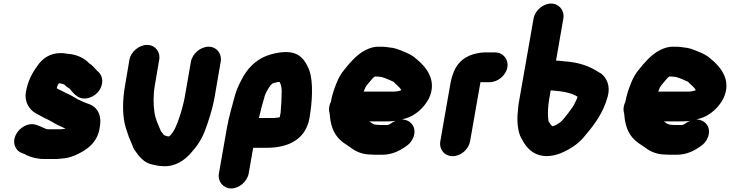

<svg xmlns="http://www.w3.org/2000/svg" viewBox="-20 -842 4095 1077"><path d="M329 -544H317C260 -544 217 -513 190 -473C160 -432 136 -388 125 -324C116 -272 144 -228 177 -209L222 -184C230 -180 238 -176 247 -172C273 -159 295 -143 323 -132L348 -120L332 -118C327 -117 323 -117 319 -117H247C242 -117 236 -120 231 -122C230 -122 229 -122 228 -123C215 -130 199 -136 185 -141C137 -158 88 -124 70 -88C44 -38 70 6 104 17C111 20 122 23 128 28C157 41 187 50 230 50H292C301 50 311 49 321 48C352 45 367 43 397 31C465 2 529 -41 540 -131C552 -199 524 -245 474 -260C470 -261 466 -263 462 -265L448 -270L433 -277C428 -280 423 -282 417 -284C394 -299 370 -312 343 -324L319 -336C312 -339 305 -343 298 -347C300 -353 301 -359 304 -364V-365L311 -375C319 -374 324 -373 331 -371C335 -371 339 -368 342 -367C349 -358 360 -351 371 -344C382 -331 395 -314 409 -305C444 -276 498 -290 528 -324C564 -364 560 -416 530 -440C512 -457 502 -474 479 -488L474 -493C450 -516 416 -533 373 -539C360 -539 341 -544 329 -544Z M706 -507 682 -366C666 -276 666 -191 685 -127L703 -73C708 -60 717 -42 722 -28C730 -2 743 10 759 32C779 55 795 69 826 79C847 83 868 90 894 90C962 95 1017 56 1052 15C1085 -21 1112 -61 1132 -115C1149 -161 1172 -232 1182 -287L1218 -496C1226 -541 1195 -580 1150 -580C1105 -580 1059 -541 1051 -496L1015 -290C1012 -272 994 -204 988 -189C973 -145 958 -102 929 -77H922C912 -79 905 -81 898 -86C892 -95 887 -101 883 -106L882 -108C868 -142 851 -174 846 -215C840 -258 839 -310 849 -366L873 -507C881 -552 850 -590 805 -590C760 -590 714 -552 706 -507Z M1544 -382C1545 -382 1547 -382 1548 -383C1556 -369 1560 -352 1560 -331C1560 -293 1558 -251 1554 -209L1549 -184C1540 -183 1528 -181 1519 -180H1432C1434 -188 1436 -195 1438 -202L1445 -232C1450 -251 1456 -273 1462 -292C1467 -320 1484 -343 1497 -363C1501 -366 1509 -376 1515 -376C1525 -378 1533 -382 1544 -382ZM1277 215C1322 215 1367 176 1375 131L1400 -13H1477C1604 -13 1696 -65 1716 -180C1731 -266 1739 -381 1715 -448C1694 -499 1665 -550 1585 -550C1563 -550 1542 -547 1523 -543L1500 -537C1433 -519 1380 -474 1346 -415C1328 -382 1310 -350 1298 -307C1283 -249 1265 -192 1253 -126L1208 131C1200 176 1232 215 1277 215Z M2120 -410C2121 -410 2122 -410 2123 -409C2146 -403 2168 -392 2188 -383C2202 -366 2221 -356 2231 -336C2221 -333 2211 -329 2200 -329C2193 -328 2186 -328 2178 -328H2020L2024 -338C2029 -350 2030 -354 2037 -363L2057 -387C2063 -395 2074 -408 2083 -413H2089C2099 -413 2110 -411 2120 -410ZM2153 -141H2112C2109 -141 2103 -141 2096 -142C2074 -142 2064 -152 2052 -161H2148C2166 -161 2183 -162 2199 -164L2186 -158C2178 -152 2171 -149 2162 -143C2160 -143 2155 -141 2153 -141ZM2234 -172C2242 -174 2249 -176 2256 -178C2310 -193 2359 -239 2385 -288C2435 -391 2370 -467 2315 -512C2292 -533 2267 -544 2236 -556C2213 -565 2193 -574 2163 -576L2149 -578C2140 -579 2130 -580 2121 -580H2101C2084 -580 2066 -576 2048 -569C2002 -551 1967 -517 1935 -480L1912 -452C1892 -428 1879 -405 1867 -374C1854 -341 1843 -311 1836 -271C1827 -253 1822 -230 1829 -206C1830 -193 1832 -182 1833 -170C1844 -102 1873 -61 1925 -29L1941 -18C1945 -15 1950 -12 1954 -9C1979 9 2015 25 2062 25C2071 26 2077 26 2082 26H2124C2178 26 2220 5 2254 -19C2275 -32 2290 -49 2299 -72C2320 -128 2284 -171 2234 -172Z M2617 -50 2675 -381H2727C2772 -381 2818 -419 2826 -464C2834 -509 2802 -548 2757 -548H2695C2684 -548 2672 -546 2657 -543C2596 -532 2547 -496 2525 -438L2516 -413C2513 -403 2510 -391 2507 -376L2450 -50C2442 -4 2473 34 2519 34C2565 34 2609 -4 2617 -50Z M3220 -299C3216 -286 3212 -280 3206 -267C3198 -247 3184 -231 3173 -215C3155 -194 3140 -168 3117 -152L3097 -140C3091 -137 3085 -135 3078 -134C3072 -139 3068 -144 3064 -151C3061 -155 3055 -163 3056 -168C3051 -199 3054 -246 3060 -282L3069 -335H3071C3127 -331 3186 -323 3220 -299ZM3071 -822C3026 -822 2981 -783 2973 -738L2893 -282C2891 -271 2889 -261 2888 -251L2885 -219C2879 -169 2883 -118 2898 -79C2920 -34 2949 12 3005 28C3057 43 3114 26 3156 3C3197 -17 3237 -48 3264 -84C3315 -144 3364 -209 3389 -301C3405 -361 3383 -403 3354 -428C3353 -429 3338 -437 3337 -438C3287 -471 3226 -493 3145 -498C3129 -500 3116 -502 3099 -502L3140 -738C3148 -783 3116 -822 3071 -822Z M3772 -410C3773 -410 3774 -410 3775 -409C3798 -403 3820 -392 3840 -383C3854 -366 3873 -356 3883 -336C3873 -333 3863 -329 3852 -329C3845 -328 3838 -328 3830 -328H3672L3676 -338C3681 -350 3682 -354 3689 -363L3709 -387C3715 -395 3726 -408 3735 -413H3741C3751 -413 3762 -411 3772 -410ZM3805 -141H3764C3761 -141 3755 -141 3748 -142C3726 -142 3716 -152 3704 -161H3800C3818 -161 3835 -162 3851 -164L3838 -158C3830 -152 3823 -149 3814 -143C3812 -143 3807 -141 3805 -141ZM3886 -172C3894 -174 3901 -176 3908 -178C3962 -193 4011 -239 4037 -288C4087 -391 4022 -467 3967 -512C3944 -533 3919 -544 3888 -556C3865 -565 3845 -574 3815 -576L3801 -578C3792 -579 3782 -580 3773 -580H3753C3736 -580 3718 -576 3700 -569C3654 -551 3619 -517 3587 -480L3564 -452C3544 -428 3531 -405 3519 -374C3506 -341 3495 -311 3488 -271C3479 -253 3474 -230 3481 -206C3482 -193 3484 -182 3485 -170C3496 -102 3525 -61 3577 -29L3593 -18C3597 -15 3602 -12 3606 -9C3631 9 3667 25 3714 25C3723 26 3729 26 3734 26H3776C3830 26 3872 5 3906 -19C3927 -32 3942 -49 3951 -72C3972 -128 3936 -171 3886 -172Z"/></svg>

Font: Blanket
Style: BlkObl
Weight: 900
Foundry: Cannot Into Space Fonts
Version: Version 0.9